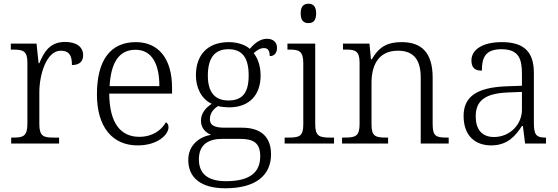

<svg xmlns="http://www.w3.org/2000/svg" viewBox="-20 -770 2996 1030"><path d="M40 0H297V-32H266C215 -32 191 -38 191 -104V-274C191 -372 230 -498 306 -498C348 -498 366 -477 366 -421C409 -421 426 -443 426 -474C426 -517 392 -545 329 -545C246 -545 216 -490 191 -431H187L176 -536H38V-504H47C105 -504 127 -497 127 -433V-107C127 -39 104 -32 52 -32H40Z M718 10C829 10 884 -50 884 -87C884 -101 878 -110 870 -114C846 -72 799 -36 727 -36C627 -36 567 -110 566 -268H903V-299C903 -457 829 -544 709 -544C575 -544 500 -451 500 -263C500 -89 583 10 718 10ZM835 -308H568C575 -431 616 -503 707 -503C796 -503 835 -425 835 -308Z M1189 240C1354 240 1434 169 1434 58C1434 -30 1386 -85 1278 -85H1185C1132 -85 1106 -97 1106 -130C1106 -164 1126 -186 1150 -201C1162 -197 1192 -194 1208 -194C1322 -194 1378 -265 1378 -364C1378 -419 1362 -458 1341 -485C1360 -501 1374 -512 1397 -512C1420 -512 1427 -494 1427 -469C1454 -469 1466 -488 1466 -514C1466 -540 1449 -562 1412 -562C1370 -562 1338 -529 1320 -508C1298 -528 1256 -544 1208 -544C1091 -544 1031 -473 1031 -366C1031 -302 1058 -240 1116 -213C1084 -193 1058 -162 1058 -123C1058 -82 1084 -58 1112 -47C1050 -36 990 8 990 88C990 183 1057 240 1189 240ZM1205 -231C1135 -231 1095 -273 1095 -364C1095 -462 1134 -506 1205 -506C1278 -506 1314 -463 1314 -365C1314 -269 1278 -231 1205 -231ZM1192 202C1080 202 1047 149 1047 85C1047 0 1105 -25 1172 -25H1267C1338 -25 1376 -5 1376 68C1376 150 1327 202 1192 202Z M1635 -646C1658 -646 1676 -658 1676 -698C1676 -738 1658 -750 1635 -750C1611 -750 1593 -738 1593 -698C1593 -658 1611 -646 1635 -646ZM1507 0H1772V-32H1751C1693 -32 1671 -39 1671 -105V-536H1522V-504H1532C1583 -504 1607 -497 1607 -431V-102C1607 -38 1585 -32 1527 -32H1507Z M1815 0H2062V-32H2052C1995 -32 1973 -38 1973 -102V-326C1973 -414 2006 -498 2115 -498C2205 -498 2237 -442 2237 -354V0H2387V-32H2377C2319 -32 2301 -39 2301 -105V-353C2301 -485 2244 -544 2135 -544C2066 -544 2016 -525 1975 -452H1970L1962 -536H1820V-504H1835C1886 -504 1909 -497 1909 -433V-105C1909 -39 1887 -32 1829 -32H1815Z M2615 10C2705 10 2747 -44 2780 -94H2785L2797 0H2909V-32H2905C2856 -32 2844 -48 2844 -112V-379C2844 -491 2792 -544 2672 -544C2566 -544 2509 -502 2509 -446C2509 -406 2528 -391 2565 -391C2565 -460 2583 -506 2670 -506C2766 -506 2780 -450 2780 -372V-310L2697 -307C2541 -301 2467 -254 2467 -148C2467 -40 2531 10 2615 10ZM2630 -35C2562 -35 2532 -80 2532 -145C2532 -224 2574 -269 2706 -274L2780 -277V-181C2780 -105 2718 -35 2630 -35Z"/></svg>

Font: Noto Serif Ethiopic Light
Style: Regular
Weight: 300
Designer: Monotype Design Team
Foundry: Monotype Imaging Inc.
Version: Version 2.102